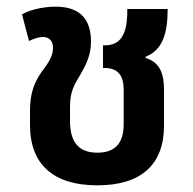

<svg xmlns="http://www.w3.org/2000/svg" viewBox="-20 -544 580 576"><path d="M272 12C403 12 472 -50 472 -167V-276C472 -318 462 -357 417 -370V-374C467 -393 483 -443 483 -517H362C362 -466 356 -408 295 -408H289V-340H294C335 -340 351 -316 351 -275V-171C351 -116 327 -86 272 -86C223 -86 190 -110 190 -181V-223C190 -270 203 -290 221 -320C238 -350 253 -378 253 -419C253 -482 224 -524 147 -524C118 -524 76 -518 46 -501L67 -421C82 -428 96 -433 109 -433C126 -433 139 -423 139 -400C139 -374 124 -354 104 -327C85 -300 70 -267 70 -213V-169C70 -51 140 12 272 12Z"/></svg>

Font: Noto Sans Thai UI SemCond SemBd
Style: Regular
Weight: 600
Width: 4
Designer: Monotype Design Team
Foundry: Monotype Imaging Inc.
Version: Version 2.000